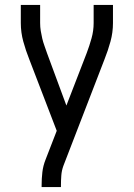

<svg xmlns="http://www.w3.org/2000/svg" viewBox="-20 -755 540 775"><path d="M148 0V-7Q148 -34 151 -60Q154 -86 164 -111L209 -227L98 -516Q84 -551 74 -587.5Q64 -624 64 -662V-735H142V-662Q142 -646 144.5 -630.5Q147 -615 150.5 -600Q154 -585 159.5 -570Q165 -555 170 -540L248 -329L330 -541Q341 -570 349.5 -600.5Q358 -631 358 -662V-735H436V-662Q436 -624 426 -587.5Q416 -551 402 -516L236 -86Q229 -67 227.5 -47Q226 -27 226 -7V0Z"/></svg>

Font: Iosevka Term Curly
Style: Regular
Weight: 400
Designer: Belleve Invis
Foundry: Belleve Invis
Version: Version 32.3.0